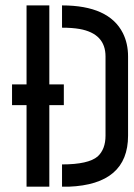

<svg xmlns="http://www.w3.org/2000/svg" viewBox="-20 -704 504 724"><path d="M25.4 -307.6V-385.7H80.1V-683.6H166V-385.7H220.7V-307.6H166V0H80.1V-307.6ZM213.9 0V-84Q313.5 -84 348.6 -114.3Q377.9 -141.6 377.9 -192.4V-491.2Q377.9 -577.1 280.3 -594.7Q252 -599.6 213.9 -599.6V-683.6Q390.6 -683.6 443.4 -579.1Q462.9 -540 462.9 -491.2V-192.4Q462.9 -8.8 239.3 0Q226.6 0 213.9 0Z"/></svg>

Font: Post No Bills Colombo
Style: SemiBold
Weight: 700
Designer: Kosala Senevirathne, Siva Puranthara, Lasantha Premarathna, Tharique Azeez
Foundry: Mooniak
Version: Version 1.220 ; ttfautohint (v1.5)